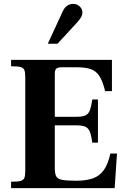

<svg xmlns="http://www.w3.org/2000/svg" viewBox="-20 -968 651 988"><path d="M37 0V-33Q71 -33 86 -37Q101 -41 105.5 -53Q110 -65 110 -89V-570Q110 -595 105.5 -607Q101 -619 85.5 -623Q70 -627 37 -627V-660H556V-499H521Q509 -548 492.5 -575Q476 -602 448 -612Q420 -622 372 -622H300Q278 -622 270 -615Q262 -608 262 -588V-367H373Q403 -367 419 -374Q435 -381 442.5 -401Q450 -421 455 -456H484V-234H455Q450 -270 442.5 -289.5Q435 -309 419 -316Q403 -323 373 -323H262V-104Q262 -76 268.5 -62Q275 -48 297.5 -43Q320 -38 371 -38Q423 -38 457.5 -50Q492 -62 514 -92.5Q536 -123 548 -178H582L570 0ZM226 -743 304 -912Q314 -932 327.5 -940Q341 -948 357 -948Q376 -948 390 -935Q404 -922 404 -904Q404 -894 400 -884.5Q396 -875 380 -856L276 -743Z"/></svg>

Font: Frank Ruhl Libre
Style: Bold
Weight: 700
Designer: Yanek Iontef
Foundry: Fontef
Version: Version 6.004